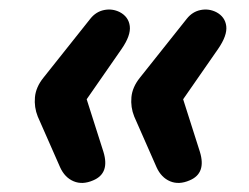

<svg xmlns="http://www.w3.org/2000/svg" viewBox="-20 -474 534 412"><path d="M180 -87Q157 -77 138 -85Q119 -93 109 -115L61 -224Q53 -244 55 -265.5Q57 -287 73 -307L174 -434Q186 -449 203.5 -452.5Q221 -456 237 -448Q256 -438 258.5 -418Q261 -398 241 -369L166 -261L202 -148Q216 -102 180 -87ZM387 -87Q364 -77 345 -85Q326 -93 316 -115L268 -224Q260 -244 262 -265.5Q264 -287 280 -307L381 -434Q393 -449 410.5 -452.5Q428 -456 444 -448Q463 -438 465.5 -418Q468 -398 448 -369L373 -261L409 -148Q423 -102 387 -87Z"/></svg>

Font: Nunito
Style: Bold Italic
Weight: 700
Italic angle: -9°
Designer: Vernon Adams
Foundry: Vernon Adams
Version: Version 3.601; ttfautohint (v1.8.2.53-6de2)